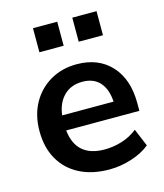

<svg xmlns="http://www.w3.org/2000/svg" viewBox="-109 -794 759 887"><g transform="rotate(-15 271.0 -351.0)"><path d="M306 10Q223 10 163 -21Q103 -52 70.5 -109Q38 -166 38 -244Q38 -320 69.5 -377Q101 -434 156.5 -466.5Q212 -499 283 -499Q387 -499 447.5 -433Q508 -367 508 -253V-216H158Q172 -85 308 -85Q349 -85 390 -97.5Q431 -110 465 -137L500 -53Q465 -24 412 -7Q359 10 306 10ZM288 -414Q233 -414 199 -380Q165 -346 158 -288H404Q400 -349 370.5 -381.5Q341 -414 288 -414ZM320 -597V-712H436V-597ZM132 -597V-712H248V-597Z"/></g></svg>

Font: Nunito Sans
Style: Bold
Weight: 700
Designer: Vernon Adams
Foundry: Vernon Adams
Version: Version 3.101; ttfautohint (v1.8.4.7-5d5b);gftools[0.9.27]